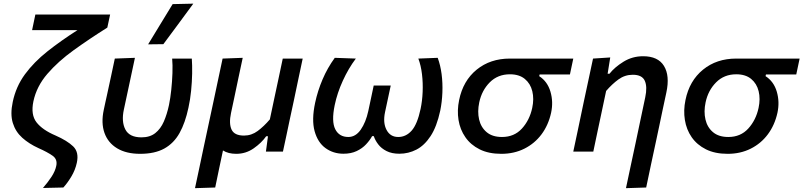

<svg xmlns="http://www.w3.org/2000/svg" viewBox="-20 -810 4293 1026"><path d="M209.5 194.5Q236.5 163.5 255.8 133.8Q275 104 280.5 77Q288.5 41.5 260.8 22Q233 2.5 185.5 -18.5Q135 -41.5 99 -73.8Q63 -106 48.5 -152.8Q34 -199.5 48 -265Q65 -347 113.2 -412.8Q161.5 -478.5 233.5 -535.5Q305.5 -592.5 394 -649H151.5L169 -732.5H568.5L553.5 -662.5Q458 -602.5 374.2 -542.2Q290.5 -482 233 -415.2Q175.5 -348.5 158.5 -268.5Q143.5 -197 175.2 -156.2Q207 -115.5 276.5 -86Q339 -58.5 371 -27.8Q403 3 390.5 60Q382 99 361.2 133.5Q340.5 168 318.5 192Z M729 12Q654.5 12 605.8 -17.5Q557 -47 538.2 -100Q519.5 -153 534.5 -223Q539 -244.5 543 -262.8Q547 -281 551 -299Q563.5 -356.5 573.5 -402.8Q583.5 -449 593.5 -497L701 -501Q683 -417 667.8 -345.5Q652.5 -274 642 -225Q628 -160.5 649.8 -118.2Q671.5 -76 736 -76Q781 -76 809.8 -98.8Q838.5 -121.5 855.5 -160.5Q872.5 -199.5 883 -249Q890.5 -285 895.2 -330Q900 -375 901.5 -419Q903 -463 900 -497H1005Q1007.5 -462 1006.8 -417Q1006 -372 1001.2 -324.5Q996.5 -277 987 -234.5Q970 -154 939.5 -99.2Q909 -44.5 858 -16.2Q807 12 729 12ZM771.5 -573Q804.5 -627.5 837.2 -681Q870 -734.5 902.5 -788L1013 -790.5Q972.5 -735 932.5 -681.2Q892.5 -627.5 853 -574Z M1022 195.5Q1033.5 141.5 1044.8 88.8Q1056 36 1069 -26L1121.5 -271Q1135.5 -337.5 1146.8 -390.2Q1158 -443 1169.5 -497L1277 -501Q1265.5 -447 1254.2 -394Q1243 -341 1231 -283.5L1214.5 -206Q1202.5 -149.5 1217.5 -117.5Q1232.5 -85.5 1284 -85.5Q1324 -85.5 1357.2 -110.2Q1390.5 -135 1422 -172L1445.5 -283Q1458 -341 1468.8 -392Q1479.5 -443 1491 -497H1597.5Q1586 -442 1574.8 -389.8Q1563.5 -337.5 1550 -271.5L1527.5 -167Q1520 -131 1511 -88.5Q1502 -46 1492 0H1401Q1403.5 -20.5 1406.5 -40.8Q1409.5 -61 1412 -82H1402.5Q1378 -47 1336 -17.5Q1294 12 1242.5 12Q1199.5 12 1171.5 -6Q1160.5 46 1150.5 93.2Q1140.5 140.5 1130 192Z M1815.5 11.5Q1761 11.5 1719.5 -18.5Q1678 -48.5 1661.2 -109Q1644.5 -169.5 1664 -261Q1677.5 -324.5 1703.8 -386Q1730 -447.5 1769 -501L1881.5 -497Q1841.5 -443.5 1811.8 -378.2Q1782 -313 1768.5 -248Q1750.5 -161 1771.5 -119.5Q1792.5 -78 1841.5 -78Q1880.5 -78 1907.8 -117.2Q1935 -156.5 1948 -216.5Q1955.5 -252 1963 -286.8Q1970.5 -321.5 1977 -353H2068Q2061 -320.5 2053.2 -284Q2045.5 -247.5 2037.5 -210.5Q2025.5 -154 2045.5 -116Q2065.5 -78 2108 -78Q2149.5 -78 2179.8 -112Q2210 -146 2227.5 -228Q2236.5 -270.5 2238.5 -318.8Q2240.5 -367 2235 -413.5Q2229.5 -460 2215.5 -497L2319 -501Q2333.5 -462 2339.8 -414.2Q2346 -366.5 2344 -315.8Q2342 -265 2332.5 -218.5Q2314 -133 2281 -82.8Q2248 -32.5 2205.2 -10.5Q2162.5 11.5 2114 11.5Q2073.5 11.5 2045.5 -2.8Q2017.5 -17 2001 -38.8Q1984.5 -60.5 1977.5 -82.5H1968.5Q1956.5 -60.5 1936.2 -38.8Q1916 -17 1886 -2.8Q1856 11.5 1815.5 11.5Z M2659 12Q2591 12 2543 -12Q2495 -36 2466.8 -76.8Q2438.5 -117.5 2430.2 -169Q2422 -220.5 2433.5 -275.5Q2454.5 -378.5 2527.2 -437.8Q2600 -497 2704.5 -497H3043.5L3025.5 -412H2863.5L2861.5 -403Q2905.5 -374.5 2921.5 -320Q2937.5 -265.5 2925 -207.5Q2910.5 -141.5 2873.8 -92.2Q2837 -43 2782 -15.5Q2727 12 2659 12ZM2662.5 -78Q2728 -78 2769 -123Q2810 -168 2824 -233Q2834.5 -281.5 2824.5 -322.5Q2814.5 -363.5 2784.5 -388.2Q2754.5 -413 2705 -413Q2640 -413 2597.2 -370Q2554.5 -327 2541 -263Q2530.5 -213.5 2540.2 -171.5Q2550 -129.5 2580.5 -103.8Q2611 -78 2662.5 -78Z M3325 195.5Q3336 144 3349 82.5Q3362 21 3376.5 -46Q3389 -106.5 3402.2 -168Q3415.5 -229.5 3428 -290Q3440 -346.5 3425.5 -378.5Q3411 -410.5 3361.5 -410.5Q3319 -410.5 3284.8 -385.5Q3250.5 -360.5 3219 -324L3195.5 -213Q3183 -155 3172.5 -104.8Q3162 -54.5 3150.5 0H3043.5Q3055 -54.5 3066 -105.8Q3077 -157 3089.5 -218L3100 -268Q3111 -318 3123.2 -376.2Q3135.5 -434.5 3149 -497L3241 -503L3227 -416H3237Q3264 -450.5 3311.5 -480Q3359 -509.5 3416.5 -509.5Q3496.5 -509.5 3528.2 -457.5Q3560 -405.5 3541 -316.5Q3530 -265.5 3520.8 -222.2Q3511.5 -179 3504 -142L3487 -62Q3472.5 6 3459.2 67.5Q3446 129 3433 192Z M3868.5 12Q3800.5 12 3752.5 -12Q3704.5 -36 3676.2 -76.8Q3648 -117.5 3639.8 -169Q3631.5 -220.5 3643 -275.5Q3664 -378.5 3736.8 -437.8Q3809.5 -497 3914 -497H4253L4235 -412H4073L4071 -403Q4115 -374.5 4131 -320Q4147 -265.5 4134.5 -207.5Q4120 -141.5 4083.2 -92.2Q4046.5 -43 3991.5 -15.5Q3936.5 12 3868.5 12ZM3872 -78Q3937.5 -78 3978.5 -123Q4019.5 -168 4033.5 -233Q4044 -281.5 4034 -322.5Q4024 -363.5 3994 -388.2Q3964 -413 3914.5 -413Q3849.5 -413 3806.8 -370Q3764 -327 3750.5 -263Q3740 -213.5 3749.8 -171.5Q3759.5 -129.5 3790 -103.8Q3820.5 -78 3872 -78Z"/></svg>

Font: Commissioner Medium
Style: Italic
Weight: 500
Italic angle: -12°
Designer: Kostas Bartsokas
Foundry: Kostas Bartsokas
Version: Version 1.000; ttfautohint (v1.8.3)